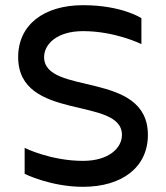

<svg xmlns="http://www.w3.org/2000/svg" viewBox="-20 -720 640 740"><path d="M300 0C450 0 550 -75 550 -200C550 -450 150 -350 150 -500C150 -550 200 -600 300 -600C425 -600 525 -550 525 -550V-650C525 -650 450 -700 300 -700C150 -700 50 -625 50 -500C50 -250 450 -350 450 -200C450 -150 400 -100 300 -100C175 -100 75 -150 75 -150V-50C75 -50 175 0 300 0Z"/></svg>

Font: LS-VG5000
Style: Regular
Weight: 400
Designer: Justin Bihan, 2021
Foundry: Justin Bihan, 2021
Version: Version 1.000;Glyphs 3.1.2 (3151)